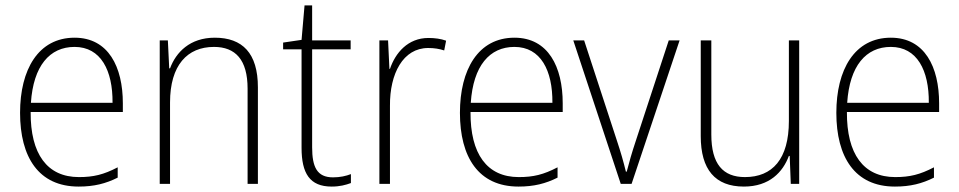

<svg xmlns="http://www.w3.org/2000/svg" viewBox="-20 -678 3537 708"><path d="M255 -539C121 -539 54 -421 54 -262C54 -99 122 10 270 10C327 10 370 -1 414 -23V-61C362 -34 325 -25 271 -25C154 -25 92 -110 93 -265H433V-297C433 -431 380 -539 255 -539ZM255 -505C352 -505 396 -418 395 -299H94C103 -435 163 -505 255 -505Z M772 -539C680 -539 629 -485 607 -426H604L599 -529H569V0H607V-300C607 -438 671 -505 769 -505C848 -505 893 -458 893 -351V0H931V-356C931 -482 874 -539 772 -539Z M1208 -24C1149 -24 1131 -62 1131 -135V-496H1273V-529H1131V-658H1103L1092 -531L1024 -521V-496H1092V-133C1092 -39 1122 10 1203 10C1233 10 1255 4 1274 -3V-36C1256 -29 1234 -24 1208 -24Z M1560 -538C1484 -538 1438 -483 1418 -424H1416L1411 -529H1379V0H1418V-288C1417 -406 1466 -501 1559 -501C1581 -501 1600 -498 1618 -492L1625 -528C1606 -535 1583 -538 1560 -538Z M1877 -539C1743 -539 1676 -421 1676 -262C1676 -99 1744 10 1892 10C1949 10 1992 -1 2036 -23V-61C1984 -34 1947 -25 1893 -25C1776 -25 1714 -110 1715 -265H2055V-297C2055 -431 2002 -539 1877 -539ZM1877 -505C1974 -505 2018 -418 2017 -299H1716C1725 -435 1785 -505 1877 -505Z M2269 0H2309L2486 -529H2446L2324 -157C2310 -115 2300 -80 2291 -45H2288C2279 -82 2269 -117 2255 -159L2134 -529H2094Z M2927 -529H2889V-232C2889 -91 2828 -25 2727 -25C2646 -25 2603 -73 2603 -182V-529H2564V-176C2564 -53 2617 10 2723 10C2818 10 2867 -44 2889 -103H2892L2896 0H2927Z M3265 -539C3131 -539 3064 -421 3064 -262C3064 -99 3132 10 3280 10C3337 10 3380 -1 3424 -23V-61C3372 -34 3335 -25 3281 -25C3164 -25 3102 -110 3103 -265H3443V-297C3443 -431 3390 -539 3265 -539ZM3265 -505C3362 -505 3406 -418 3405 -299H3104C3113 -435 3173 -505 3265 -505Z"/></svg>

Font: Noto Sans Myanmar UI SemiCondensed ExtraLight
Style: Regular
Weight: 200
Width: 4
Designer: Monotype Design Team
Foundry: Monotype Imaging Inc.
Version: Version 2.103